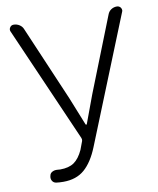

<svg xmlns="http://www.w3.org/2000/svg" viewBox="-83 -794 716 871"><g transform="rotate(-10 274.5 -358.5)"><path d="M138.7 12.7Q119.1 12.7 105.5 10.7Q92.8 8.8 86.9 -2Q81.1 -12.7 85 -25.4Q86.9 -36.1 97.2 -41.5Q107.4 -46.9 120.1 -45.9Q127 -44.9 133.8 -44.9Q173.8 -44.9 197.8 -61.5Q221.7 -78.1 239.3 -116.2L253.9 -155.3Q255.9 -162.1 252.9 -168.9L20.5 -700.2Q18.6 -704.1 18.6 -709Q18.6 -713.9 22.5 -719.7Q28.3 -728.5 39.1 -728.5Q53.7 -728.5 65.9 -720.7Q78.1 -712.9 83 -700.2L230.5 -355.5L282.2 -226.6Q283.2 -224.6 285.2 -224.6Q287.1 -224.6 288.1 -226.6L335.9 -355.5L471.7 -699.2Q476.6 -712.9 488.3 -720.7Q500 -728.5 514.6 -728.5Q525.4 -728.5 532.2 -719.7Q536.1 -713.9 536.1 -708Q536.1 -704.1 534.2 -700.2L299.8 -118.2Q273.4 -52.7 235.8 -20Q198.2 12.7 138.7 12.7Z"/></g></svg>

Font: irohamaru Light
Style: Regular
Weight: 200
Designer: [Source Han Sans]
Ryoko NISHIZUKA  (kana & ideographs); Paul D. Hunt (Latin, Greek & Cyrillic); Wenlong ZHANG  (bopomofo
Version: Version 1.01